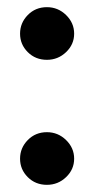

<svg xmlns="http://www.w3.org/2000/svg" viewBox="-20 -504 263 536"><path d="M111 -337Q79 -337 57.5 -358.5Q36 -380 36 -410Q36 -440 57.5 -462Q79 -484 111 -484Q142 -484 164.5 -462Q187 -440 187 -410Q187 -380 164.5 -358.5Q142 -337 111 -337ZM111 12Q79 12 57.5 -9.5Q36 -31 36 -61Q36 -91 57.5 -113Q79 -135 111 -135Q142 -135 164.5 -113Q187 -91 187 -61Q187 -31 164.5 -9.5Q142 12 111 12Z"/></svg>

Font: Overpass Light
Style: Bold
Weight: 600
Designer: Delve Withrington, Thomas Jockin
Foundry: Delve Fonts
Version: Version 3.000;DELV;Overpass